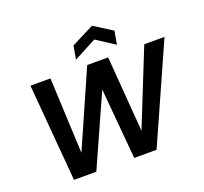

<svg xmlns="http://www.w3.org/2000/svg" viewBox="-154 -1119 1379 1300"><g transform="rotate(-20 535.5 -469.5)"><path d="M164 0 105 -700H249L274 -155L514 -700H665L707 -156L925 -700H1071L759 0H598L553 -509L325 0ZM455 -760 472 -856 635 -939 767 -856 750 -760 618 -846Z"/></g></svg>

Font: DM Sans 20pt
Style: Bold Italic
Weight: 700
Italic angle: -10°
Version: Version 4.004;gftools[0.9.30]